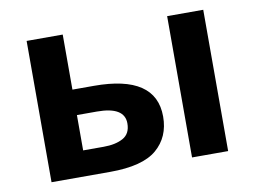

<svg xmlns="http://www.w3.org/2000/svg" viewBox="-64 -636 966 728"><g transform="rotate(-10 419.0 -272.0)"><path d="M620 0H759V-544H620ZM79 0H305Q430 0 484.5 -46.5Q539 -93 539 -172Q539 -332 301 -332H218V-544H79ZM218 -98V-234H295Q401 -234 401 -170Q401 -130 372 -114Q343 -98 297 -98Z"/></g></svg>

Font: Noto Sans UI
Style: Bold
Weight: 700
Designer: Monotype Design Team
Foundry: Monotype Imaging Inc.
Version: Version 1.901